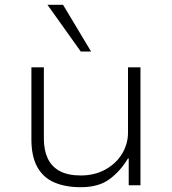

<svg xmlns="http://www.w3.org/2000/svg" viewBox="-20 -773 719 801"><path d="M317 8Q253 8 206.5 -12Q160 -32 135.5 -76.5Q111 -121 111 -191V-492H163V-194Q163 -147 179 -112.5Q195 -78 229 -59.5Q263 -41 317 -41Q375 -41 420 -66Q465 -91 489.5 -132Q514 -173 514 -219V-492H566V0H517V-112H514Q483 -60 437.5 -26Q392 8 317 8ZM317 -558 178 -753H243L360 -558Z"/></svg>

Font: Nunito Sans 7pt SemiExpanded ExtraLight
Style: Regular
Weight: 250
Width: 6
Designer: Vernon Adams
Foundry: Vernon Adams
Version: Version 3.101;gftools[0.9.27]